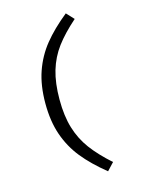

<svg xmlns="http://www.w3.org/2000/svg" viewBox="-141 -925 882 1151"><g transform="rotate(-15 300.0 -350.0)"><path d="M426 94 383 140Q295 69 239.5 0Q184 -69 154.5 -154Q125 -239 125 -350Q125 -461 154.5 -546Q184 -631 239.5 -700Q295 -769 383 -840L426 -794Q349 -726 303.5 -665Q258 -604 235.5 -528.5Q213 -453 213 -350Q213 -248 236 -172.5Q259 -97 304.5 -35.5Q350 26 426 94Z"/></g></svg>

Font: FiraDG Mono
Style: Regular
Weight: 400
Designer: Carrois Corporate & Edenspiekermann AG
Foundry: Carrois Corporate GbR & Edenspiekermann AG
Version: Version 3.206